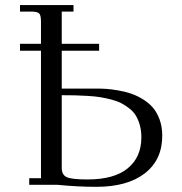

<svg xmlns="http://www.w3.org/2000/svg" viewBox="-20 -722 709 750"><path d="M58.1 -523.9V-550.8H140.1V-637.2Q140.1 -662.1 133.1 -669.4Q126 -676.8 101.1 -676.8H58.1V-702.1H267.1V-676.8H221.2V-550.8H367.2V-523.9H221.2V-376H356Q376 -376 395.3 -374.8Q414.6 -373.5 441.4 -368.9Q468.3 -364.3 491 -356.7Q513.7 -349.1 537.1 -335Q560.5 -320.8 576.9 -302Q593.3 -283.2 603.5 -254.9Q613.8 -226.6 613.8 -191.9Q613.8 -97.7 545.7 -44.9Q477.5 7.8 356 7.8Q284.7 7.8 205.1 0H94.2V-25.9H140.1V-523.9ZM221.2 -65.9Q221.2 -38.6 241.2 -29.8Q261.2 -21 321.8 -21Q426.3 -21 479.2 -64.7Q532.2 -108.4 532.2 -185.1Q532.2 -210.9 526.4 -232.4Q520.5 -253.9 511 -269.8Q501.5 -285.6 485.6 -298.1Q469.7 -310.5 453.9 -318.8Q438 -327.1 414.3 -333.3Q390.6 -339.4 370.8 -342.5Q351.1 -345.7 322.5 -347.4Q293.9 -349.1 272.7 -349.6Q251.5 -350.1 221.2 -350.1Z"/></svg>

Font: Dihjauti S
Style: Regular
Weight: 400
Designer: T. Christopher White
Version: Version 3.0.0